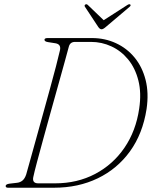

<svg xmlns="http://www.w3.org/2000/svg" viewBox="-20 -878 715 898"><path d="M6.5 -8Q6.5 -16.5 24.5 -19L59 -23Q74 -24.5 85 -33.5Q96 -42.5 102.5 -62Q108.5 -84 120.8 -127.5Q133 -171 148.5 -227.2Q164 -283.5 181 -344.5Q198 -405.5 213.8 -463.2Q229.5 -521 241.8 -567.5Q254 -614 260 -641Q267.5 -670.5 240 -675.5L205 -681Q188 -683.5 188 -692Q188 -700 203 -700H410Q470.5 -700 522 -676.2Q573.5 -652.5 609.5 -608.8Q645.5 -565 661 -504Q676.5 -443 665.5 -368Q647.5 -252.5 588 -170.2Q528.5 -88 437.2 -44Q346 0 233 0H17.5Q6.5 0 6.5 -8ZM237.5 -20.5Q341.5 -20.5 425 -64.5Q508.5 -108.5 562.2 -187.2Q616 -266 631 -370Q642 -443.5 627.2 -501.5Q612.5 -559.5 579.5 -599.8Q546.5 -640 501.2 -661Q456 -682 405.5 -682H331Q308 -682 302 -660Q295 -634 281.8 -586Q268.5 -538 251.5 -477.2Q234.5 -416.5 216.5 -351.8Q198.5 -287 182 -226.8Q165.5 -166.5 153 -119.8Q140.5 -73 135.5 -49Q130 -20.5 159 -20.5ZM475 -752Q462.5 -741 455 -741Q447 -741 439.5 -752L377.5 -846Q373 -853 379.5 -857Q385 -860.5 391 -854.5L465 -783.5L575.5 -854.5Q585 -860.5 589 -857Q594 -853 586 -846Z"/></svg>

Font: Fraunces 72pt S050 Thin
Style: Italic
Weight: 100
Italic angle: -16°
Version: Version 1.000; ttfautohint (v1.8.3)